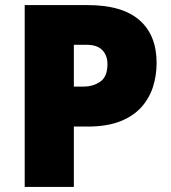

<svg xmlns="http://www.w3.org/2000/svg" viewBox="-20 -734 672 754"><path d="M324 -714Q460 -714 527.5 -655Q595 -596 595 -487Q595 -438 581 -393.5Q567 -349 535.5 -313.5Q504 -278 452 -257.5Q400 -237 324 -237H270V0H77V-714ZM320 -558H270V-394H308Q346 -394 374 -413.5Q402 -433 402 -482Q402 -516 382 -537Q362 -558 320 -558Z"/></svg>

Font: Noto Sans Myanmar Black
Style: Regular
Weight: 900
Designer: Monotype Design Team
Foundry: Monotype Imaging Inc.
Version: Version 2.107; ttfautohint (v1.8.4.7-5d5b)